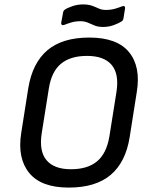

<svg xmlns="http://www.w3.org/2000/svg" viewBox="-20 -837 671 869"><path d="M291 12Q166 12 112 -54.5Q58 -121 76 -235L108 -438Q127 -553 195 -610Q263 -667 384 -667Q510 -667 564 -601Q618 -535 599 -420L567 -217Q549 -103 481 -45.5Q413 12 291 12ZM301 -71Q376 -71 419 -106.5Q462 -142 475 -219L507 -420Q520 -502 485.5 -543Q451 -584 374 -584Q299 -584 256 -548.5Q213 -513 201 -436L169 -235Q156 -153 190.5 -112Q225 -71 301 -71ZM447 -715Q423 -715 407 -722Q391 -729 376.5 -735Q362 -741 344 -741Q321 -741 301.5 -735Q282 -729 270 -724Q263 -722 259.5 -725Q256 -728 257 -734L265 -777Q266 -788 273 -793Q284 -801 307.5 -809Q331 -817 356 -817Q380 -817 396.5 -811Q413 -805 427 -798.5Q441 -792 459 -792Q483 -792 502.5 -798Q522 -804 534 -809Q540 -811 543.5 -808Q547 -805 546 -799L539 -755Q538 -745 530 -740Q520 -733 496.5 -724Q473 -715 447 -715Z"/></svg>

Font: Sofia Sans Medium
Style: Italic
Weight: 500
Italic angle: -9°
Version: Version 4.101